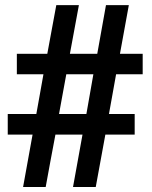

<svg xmlns="http://www.w3.org/2000/svg" viewBox="-20 -712 596 751"><path d="M483.9 -691.9 449.2 -501.5H538.1V-421.4H434.1Q427.2 -380.9 420.2 -344Q413.1 -307.1 406.2 -266.1H506.8V-185.5H392.1Q383.3 -135.3 373.3 -83Q363.3 -30.8 354.5 19.5H265.6L302.7 -185.5H196.8Q187.5 -135.3 177.5 -83Q167.5 -30.8 158.7 19.5H70.3L107.4 -185.5H10.3V-266.1H122.1Q128.9 -306.6 136 -343.5Q143.1 -380.4 149.9 -421.4H45.9V-501.5H165Q173.3 -547.9 182.6 -596.9Q191.9 -646 200.2 -691.9H288.6L253.4 -501.5H360.4L394.5 -691.9ZM345.2 -421.4H239.3Q232.4 -380.9 225.1 -344Q217.8 -307.1 210.9 -266.1H317.9Z"/></svg>

Font: SolaimanLipi
Style: Bold
Weight: 700
Designer: Solaiman Karim
Foundry: Al Mamun Sumon
Version: Version 2.000